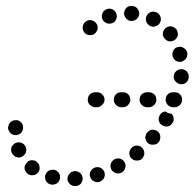

<svg xmlns="http://www.w3.org/2000/svg" viewBox="-20 -597 650 641"><path d="M229 -26Q224 -25 219 -23Q215 -21 212 -17Q208 -13 207 -9Q205 -4 205 1Q206 11 214 18Q222 25 232 24Q243 24 250 16Q256 8 256 -2Q255 -13 247 -20Q239 -26 229 -26ZM151 -30Q146 -29 142 -27Q138 -24 135 -20Q132 -16 131 -11Q129 -1 134 8Q140 17 150 19Q155 20 160 19Q165 18 169 16Q173 13 176 9Q179 5 180 0Q182 -10 177 -19Q171 -28 161 -30Q156 -31 151 -30ZM289 -33Q285 -30 283 -26Q280 -22 280 -17Q279 -12 281 -7Q284 3 293 8Q302 13 312 10Q317 8 321 5Q325 2 327 -2Q329 -7 330 -11Q330 -16 329 -21Q326 -31 317 -36Q308 -41 298 -38Q293 -37 289 -33ZM84 -62Q74 -61 68 -52Q61 -44 62 -34Q64 -24 72 -17Q80 -11 90 -12Q101 -13 107 -21Q114 -29 112 -40Q111 -50 103 -56V-57Q95 -63 84 -62ZM362 -65Q353 -60 350 -50Q347 -40 352 -31Q357 -22 367 -19Q377 -16 386 -21Q391 -24 394 -28Q397 -31 398 -36Q400 -41 399 -46Q399 -51 396 -55Q391 -64 382 -67Q372 -70 362 -65ZM421 -105Q417 -102 415 -97Q412 -93 412 -88Q411 -83 413 -78Q414 -73 417 -70Q424 -62 434 -61Q445 -60 453 -66Q457 -70 459 -74Q461 -78 462 -83Q462 -88 461 -93Q459 -98 456 -102Q450 -110 439 -111Q429 -112 421 -105ZM52 -120Q43 -124 33 -120Q28 -118 25 -115Q21 -111 19 -107Q17 -102 17 -97Q17 -92 19 -87Q21 -83 25 -79Q28 -75 33 -73Q37 -72 42 -71Q47 -71 52 -73Q57 -75 60 -79Q64 -82 66 -87Q67 -91 68 -96Q68 -101 66 -106Q62 -116 52 -120ZM467 -146Q465 -142 465 -137Q466 -132 468 -127Q470 -123 474 -119Q482 -113 492 -114Q503 -114 509 -122H510Q513 -126 514 -131Q516 -136 515 -141Q515 -146 513 -150Q511 -154 507 -158Q499 -164 489 -164Q478 -163 472 -155H471Q468 -151 467 -146ZM57 -168Q58 -179 52 -187Q45 -195 35 -196Q30 -196 25 -195Q20 -193 16 -190Q13 -187 10 -183Q8 -178 7 -173Q6 -163 13 -155Q19 -147 30 -146Q35 -145 39 -147Q44 -148 48 -151Q52 -154 54 -159Q57 -163 57 -168ZM513 -212Q513 -212 513 -211Q510 -207 510 -202Q509 -197 511 -192Q512 -188 515 -184Q519 -180 523 -178Q532 -173 541 -175Q551 -178 556 -187Q559 -191 560 -196Q560 -201 559 -206Q558 -209 557 -212Q555 -215 553 -217Q546 -218 540 -220Q536 -222 532 -225Q526 -224 521 -221Q516 -218 514 -213H513Q513 -212 513 -212ZM321 -247Q329 -254 329 -264Q329 -275 321 -282Q314 -289 304 -289H298Q288 -289 280 -282Q273 -275 273 -264Q273 -254 280 -247Q288 -239 298 -239H304Q314 -239 321 -247ZM408 -247Q415 -254 415 -264Q415 -275 408 -282Q401 -289 390 -289H385Q374 -289 367 -282Q360 -275 360 -264Q360 -254 367 -247Q374 -239 385 -239H390Q401 -239 408 -247ZM495 -247Q502 -254 502 -264Q502 -275 495 -282Q487 -289 477 -289H471Q461 -289 453 -282Q446 -275 446 -264Q446 -254 453 -247Q461 -239 471 -239H477Q487 -239 495 -247ZM581 -247Q588 -254 588 -264Q588 -275 581 -282Q574 -289 563 -289H558Q547 -289 540 -282Q533 -275 533 -264Q533 -254 540 -247Q547 -239 558 -239H563Q574 -239 581 -247ZM566 -325Q573 -317 583 -316Q593 -315 601 -321Q609 -328 610 -338V-339Q611 -349 605 -357Q598 -365 588 -366Q577 -367 569 -360Q561 -354 560 -343Q559 -333 566 -325ZM567 -394Q576 -389 586 -391Q596 -394 602 -403Q607 -412 605 -422Q602 -432 593 -437Q584 -443 574 -440Q564 -438 559 -429Q554 -420 556 -410Q559 -400 567 -394ZM545 -459Q555 -458 564 -464Q568 -467 570 -471Q573 -475 574 -480Q574 -485 573 -490Q572 -495 569 -499Q562 -507 552 -509Q542 -510 534 -504Q530 -501 527 -497Q525 -493 524 -488Q523 -483 524 -478Q526 -473 529 -469Q535 -461 545 -459ZM300 -488V-489Q307 -496 306 -507Q305 -517 297 -524Q289 -530 279 -530Q269 -529 262 -521Q255 -513 256 -502Q257 -492 265 -485Q273 -479 283 -480Q293 -480 300 -488ZM480 -511Q489 -506 499 -509Q509 -512 514 -521Q519 -530 516 -540Q513 -550 504 -555Q494 -560 484 -557Q475 -554 470 -545Q465 -536 468 -526Q471 -516 480 -511ZM352 -519Q357 -520 361 -523Q365 -526 367 -531Q369 -535 370 -540Q370 -545 369 -550Q366 -560 357 -565Q348 -570 338 -567Q328 -564 323 -555Q318 -545 321 -535Q324 -526 333 -521Q342 -516 352 -519ZM419 -527Q429 -527 437 -534Q444 -541 445 -551Q445 -556 443 -561Q441 -566 438 -569Q435 -573 430 -575Q426 -577 421 -577H420Q410 -578 402 -571Q395 -563 394 -553Q394 -548 396 -543Q398 -539 401 -535Q405 -532 409 -529Q414 -527 419 -527Z"/></svg>

Font: FRB American Cursive Dotted Black
Style: Bold Italic
Weight: 900
Italic angle: -25°
Version: Version 2.0;Modular Font Editor K font №1